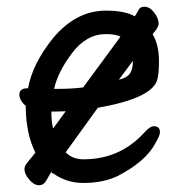

<svg xmlns="http://www.w3.org/2000/svg" viewBox="-20 -524 540 575"><path d="M97.2 30.8Q82 30.8 67.6 13.9Q53.2 -2.9 53.2 -18.1Q53.2 -27.8 65.2 -41.5Q77.1 -55.2 85.9 -66.9Q57.1 -125 57.1 -207Q38.1 -223.1 38.1 -241.2Q38.1 -259.8 64 -259.8Q77.1 -333 139.2 -410.2Q208 -492.2 296.9 -492.2Q354 -492.2 383.8 -475.1Q390.1 -484.9 395 -494.4Q399.9 -503.9 412.1 -503.9Q428.2 -503.9 441.7 -486.6Q455.1 -469.2 455.1 -453.1Q455.1 -441.9 437 -421.9Q456.1 -390.1 456.1 -339.8Q456.1 -305.2 451.2 -286.1Q437 -230 272.9 -201.2L176.8 -67.9Q196.8 -46.9 230 -46.9Q339.8 -46.9 413.1 -127.9Q429.2 -146 440.9 -146Q459 -146 459 -127.9Q459 -118.2 444.8 -94.2Q417 -41 333 2.9Q289.1 23.9 230 23.9Q180.2 23.9 142.1 -2.9Q133.8 -6.8 133.8 -7.8L136.2 -13.2Q127.9 0 119.4 15.4Q110.8 30.8 97.2 30.8ZM139.2 -139.2 176.8 -190.9Q161.1 -189.9 133.8 -189.9Q133.8 -157.2 139.2 -139.2ZM142.1 -257.8H149.9Q195.8 -257.8 229 -262.2L340.8 -414.1Q327.1 -421.9 296.9 -421.9Q238.8 -421.9 195.8 -365Q152.8 -308.1 142.1 -257.8ZM335.9 -285.2Q359.9 -291 368.9 -303.5Q377.9 -315.9 377.9 -340.8V-341.8Z"/></svg>

Font: LXGW WenKai Mono GB Screen
Style: Regular
Weight: 400
Monospace: yes
Designer: LXGW / Fontworks Inc.
Foundry: LXGW / Fontworks Inc.
Version: Version 1.510;January 18,2025